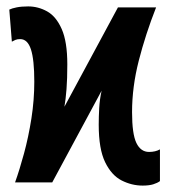

<svg xmlns="http://www.w3.org/2000/svg" viewBox="-20 -569 540 599"><path d="M425 10Q391 10 359.5 -6Q328 -22 308 -63Q288 -104 288 -180Q288 -205 289.5 -232Q291 -259 297 -286L143 0H27Q41 -39 55 -90.5Q69 -142 78 -199.5Q87 -257 87 -314Q87 -383 76.5 -415Q66 -447 43 -447Q34 -447 28 -444.5Q22 -442 17 -439L9 -539Q17 -543 32 -546Q47 -549 68 -549Q99 -549 127 -533.5Q155 -518 172.5 -478.5Q190 -439 190 -368Q190 -323 187.5 -291Q185 -259 181 -236L348 -546H467Q434 -462 413 -380Q392 -298 392 -219Q392 -151 405.5 -123Q419 -95 445 -95Q455 -95 463.5 -97Q472 -99 479 -103V-4Q471 2 458 6Q445 10 425 10Z"/></svg>

Font: Noto Sans Mono ExtraCondensed
Style: Bold
Weight: 700
Width: 2
Designer: Monotype Design Team
Foundry: Monotype Imaging Inc.
Version: Version 2.014